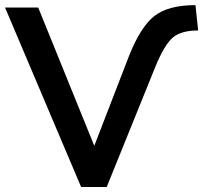

<svg xmlns="http://www.w3.org/2000/svg" viewBox="-29 -749 813 769"><path d="M295.9 0 -8.8 -718.8H124L348.6 -165L488.3 -526.4Q535.2 -643.6 590.8 -686Q646.5 -728.5 753.9 -728.5L764.6 -627Q695.3 -627 662.1 -597.7Q628.9 -568.4 592.8 -480.5L398.4 0Z"/></svg>

Font: Min Sans SemiBold
Style: Regular
Weight: 600
Designer: Jinseong-Kim, NotoSansCJK, Nunito
Foundry: Jinseong-Kim
Version: Version 1.400;Glyphs 3.1.2 (3151)